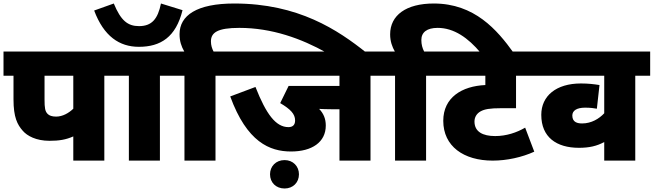

<svg xmlns="http://www.w3.org/2000/svg" viewBox="-20 -916 3728 1095"><path d="M575 -484H660V-622H0V-484H57V-349C57 -247 79 -205 110 -170C135 -141 186 -113 262 -113C317 -113 355 -119 398 -138V0H575ZM398 -484V-296C372 -271 337 -251 300 -251C276 -251 261 -257 252 -266C237 -281 234 -300 234 -349V-484Z M1021 -858 898 -896C880 -808 846 -767 773 -767C708 -767 669 -799 629 -896L517 -856C572 -709 661 -649 772 -649C896 -649 983 -704 1021 -858ZM892 -484H977V-622H645V-484H715V0H892Z M1032 -484V0H1209V-484H1294V-622H1198C1189 -639 1183 -658 1183 -680C1183 -730 1220 -757 1345 -757C1530 -757 1699 -696 1843 -615H2070C1907 -745 1682 -896 1316 -896C1102 -896 1004 -828 1004 -721C1004 -681 1014 -652 1031 -622H962V-484Z M2093 -484H2178V-622H1279V-484H1916V-426H1626L1578 -328C1637 -293 1663 -266 1663 -229C1663 -202 1648 -191 1625 -191C1553 -191 1498 -265 1437 -420L1293 -366C1388 -106 1518 -52 1640 -52C1759 -52 1838 -105 1838 -200C1838 -239 1825 -269 1800 -295C1819 -294 1843 -293 1869 -293H1916V0H2093ZM1520 78C1520 125 1554 159 1603 159C1651 159 1685 125 1685 78C1685 32 1651 -3 1603 -3C1554 -3 1520 32 1520 78Z M2233 -484V0H2410V-484H2495V-622H2399C2389 -641 2383 -662 2383 -688C2383 -732 2415 -757 2476 -757C2569 -757 2650 -700 2721 -615H2909C2815 -746 2686 -896 2454 -896C2296 -896 2205 -829 2205 -720C2205 -680 2217 -648 2232 -622H2163V-484Z M3054 -484V-622H2480V-484H2748V-431C2614 -425 2508 -360 2508 -227C2508 -82 2624 0 2790 0C2871 0 2957 -19 3027 -51L2975 -188C2927 -160 2868 -140 2804 -140C2734 -140 2686 -164 2686 -223C2686 -248 2699 -269 2721 -281C2743 -293 2771 -299 2841 -299H2923V-484Z M3688 -484V-622H3039V-484H3426V-270C3397 -239 3353 -212 3300 -212C3276 -212 3244 -217 3244 -257C3244 -285 3269 -302 3317 -302C3347 -302 3368 -299 3384 -296L3399 -431C3367 -436 3336 -440 3293 -440C3152 -440 3067 -369 3067 -261C3067 -134 3153 -73 3282 -73C3340 -73 3384 -83 3426 -106V0H3603V-484Z"/></svg>

Font: Noto Sans Black
Style: Italic
Weight: 900
Italic angle: -12°
Designer: Monotype Design Team
Foundry: Monotype Imaging Inc.
Version: Version 2.013